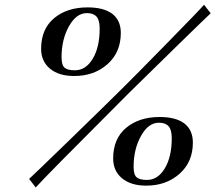

<svg xmlns="http://www.w3.org/2000/svg" viewBox="-20 -784 921 821"><path d="M533.7 -388.7Q164.1 -19 132.8 17.6L104.5 -19Q122.1 -34.7 274.4 -182.4Q426.8 -330.1 514.6 -417.5Q547.9 -450.2 690.9 -595.9Q834 -741.7 852.5 -763.7L880.9 -727.1Q866.2 -713.9 749.3 -599.9Q632.3 -485.8 533.7 -388.7ZM608.4 -14.6Q654.8 -14.6 684.6 -64Q714.4 -113.3 714.4 -192.9Q714.4 -229 700.9 -244.1Q687.5 -259.3 659.7 -259.3Q614.3 -259.3 582.8 -202.6Q551.3 -146 551.3 -70.8Q551.3 -37.1 564.2 -25.9Q577.1 -14.6 608.4 -14.6ZM662.6 -283.7Q732.4 -283.7 768.6 -255.9Q804.7 -228 804.7 -174.3Q804.7 -91.3 747.6 -40.8Q690.4 9.8 605.5 9.8Q539.6 9.8 501.7 -21.7Q463.9 -53.2 463.9 -106.4Q463.9 -190.9 519.3 -237.3Q574.7 -283.7 662.6 -283.7ZM300.3 -483.4Q346.7 -483.4 376.5 -532.7Q406.2 -582 406.2 -661.6Q406.2 -697.8 392.8 -712.9Q379.4 -728 351.6 -728Q306.2 -728 274.7 -671.4Q243.2 -614.7 243.2 -539.6Q243.2 -505.9 256.1 -494.6Q269 -483.4 300.3 -483.4ZM354.5 -752.4Q424.3 -752.4 460.4 -724.6Q496.6 -696.8 496.6 -643.1Q496.6 -560.1 439.5 -509.5Q382.3 -459 297.4 -459Q231.4 -459 193.6 -490.5Q155.8 -522 155.8 -575.2Q155.8 -659.7 211.2 -706.1Q266.6 -752.4 354.5 -752.4Z"/></svg>

Font: QumpellkaNo12
Style: Regular
Weight: 500
Designer: gluk (gluksza@wp.pl)
Foundry: gluk (gluksza@wp.pl)
Version: Version 00.480